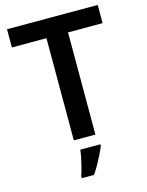

<svg xmlns="http://www.w3.org/2000/svg" viewBox="-136 -796 842 1100"><g transform="rotate(-15 285.0 -246.5)"><path d="M349 0H221V-606H16V-714H554V-606H349ZM362 71Q354 91 341.5 116.5Q329 142 314 169Q299 196 281 221H209V208Q216 190 222.5 163.5Q229 137 235 109.5Q241 82 243 61H362Z"/></g></svg>

Font: Noto Sans Cham SemiBold
Style: Regular
Weight: 600
Version: Version 2.002